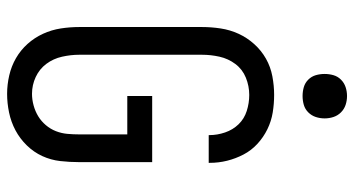

<svg xmlns="http://www.w3.org/2000/svg" viewBox="-248 -740 996 540"><g transform="rotate(90 250.0 -470.0)"><path d="M244 8Q218 8 192 2Q166 -4 143.5 -17Q121 -30 103.5 -49.5Q86 -69 75 -93Q64 -117 60 -143Q56 -169 56 -195V-540Q56 -566 60 -592.5Q64 -619 75 -643Q86 -667 104 -687Q122 -707 145 -720Q168 -733 194.5 -738Q221 -743 247 -743Q272 -743 296.5 -739Q321 -735 343.5 -724Q366 -713 384.5 -696Q403 -679 414.5 -657Q426 -635 432 -611Q438 -587 438 -562Q438 -561 438 -560.5Q438 -560 438 -559H360Q360 -559 360 -559.5Q360 -560 360 -561Q360 -583 352.5 -605Q345 -627 329.5 -643Q314 -659 292 -666Q270 -673 247 -673Q222 -673 198.5 -663.5Q175 -654 160 -634Q145 -614 139.5 -589.5Q134 -565 134 -540V-195Q134 -171 139.5 -146.5Q145 -122 159.5 -102.5Q174 -83 196.5 -72.5Q219 -62 244 -62Q260 -62 276.5 -66.5Q293 -71 307 -79.5Q321 -88 332 -101Q343 -114 349 -129.5Q355 -145 356.5 -161.5Q358 -178 358 -195V-330H250V-400H436V-195Q436 -168 433 -141.5Q430 -115 419 -91Q408 -67 389 -47.5Q370 -28 346.5 -15.5Q323 -3 296.5 2.5Q270 8 244 8ZM250 -823Q237 -823 225 -826.5Q213 -830 204 -839Q195 -848 191.5 -860Q188 -872 188 -885Q188 -898 191.5 -910Q195 -922 204 -931Q213 -940 225 -944Q237 -948 250 -948Q263 -948 275 -944Q287 -940 296 -931Q305 -922 309 -910Q313 -898 313 -885Q313 -872 309 -860Q305 -848 296 -839Q287 -830 275 -826.5Q263 -823 250 -823Z"/></g></svg>

Font: Zed Sans
Style: Regular
Weight: 400
Designer: Belleve Invis
Foundry: Belleve Invis
Version: Version 1.0.0; ttfautohint (v1.8.4)